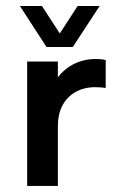

<svg xmlns="http://www.w3.org/2000/svg" viewBox="-20 -615 373 635"><path d="M133.8 -459.5H220.7L309.6 -595.2H236.8L177.7 -504.4L118.7 -595.2H45.9ZM69.8 0H171.4V-199.2C171.4 -280.8 224.6 -326.7 294.4 -326.7C306.6 -326.7 318.8 -325.7 329.6 -324.2V-416.5C319.8 -418.9 309.1 -419.9 296.9 -419.9C245.6 -419.9 201.7 -398.4 171.4 -359.4V-411.6H69.8Z"/></svg>

Font: Now SemiBold
Style: Regular
Weight: 600
Designer: Alfredo Marco Pradil
Foundry: Alfredo Marco Pradil
Version: Version 1.200;hotconv 1.0.109;makeotfexe 2.5.65596